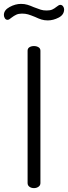

<svg xmlns="http://www.w3.org/2000/svg" viewBox="-66 -968 350 988"><path d="M109 -731Q122 -731 132 -725Q142 -719 142 -707V-26Q142 -14 132 -7Q122 0 109 0Q95 0 85.5 -7Q76 -14 76 -26V-707Q76 -719 85.5 -725Q95 -731 109 -731ZM-7 -877Q-12 -873 -17 -869.5Q-22 -866 -27 -866Q-36 -866 -41 -874Q-46 -882 -46 -891Q-46 -916 -16.5 -932Q13 -948 42 -948Q60 -948 75 -943.5Q90 -939 108 -931Q131 -922 144 -918Q157 -914 174 -914Q192 -914 203 -919Q214 -924 225 -933Q237 -943 244 -943Q253 -943 258.5 -935.5Q264 -928 264 -920Q264 -892 236 -877.5Q208 -863 180 -863Q162 -863 147.5 -867.5Q133 -872 114 -881Q92 -890 78.5 -894Q65 -898 47 -898Q30 -898 18 -892.5Q6 -887 -7 -877Z"/></svg>

Font: Dosis
Style: Regular
Weight: 400
Designer: Edgar Tolentino, Pablo Impallari, Igino Marini
Foundry: Edgar Tolentino, Pablo Impallari, Igino Marini
Version: Version 1.007;Glyphs 3.1.1 (3134)